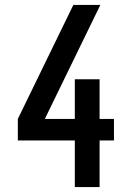

<svg xmlns="http://www.w3.org/2000/svg" viewBox="-20 -755 540 775"><path d="M282 0V-188H52V-275L276 -735H385L161 -275H282V-435H382V-275H440V-188H382V0Z"/></svg>

Font: Iosevka Curly Semibold
Style: Regular
Weight: 600
Monospace: yes
Designer: Belleve Invis
Foundry: Belleve Invis
Version: Version 22.1.2; ttfautohint (v1.8.4)